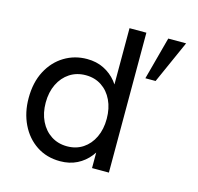

<svg xmlns="http://www.w3.org/2000/svg" viewBox="-103 -806 955 924"><g transform="rotate(15 374.5 -344.5)"><path d="M273 8Q206 8 155.5 -25.5Q105 -59 77 -117Q49 -175 49 -247Q49 -325 79 -382Q109 -439 160 -470Q211 -501 273 -501Q320 -501 357 -482.5Q394 -464 419.5 -432.5Q445 -401 455 -362L431 -346V-697H515V0H431V-147L459 -138Q446 -95 420 -62Q394 -29 357 -10.5Q320 8 273 8ZM287 -70Q332 -70 366 -92.5Q400 -115 419 -155Q438 -195 438 -247Q438 -299 419 -339Q400 -379 366 -401.5Q332 -424 287 -424Q242 -424 207.5 -401.5Q173 -379 153.5 -339Q134 -299 134 -247Q134 -195 153.5 -155Q173 -115 207.5 -92.5Q242 -70 287 -70ZM567 -484 624 -697H713L618 -484Z"/></g></svg>

Font: Hanken Grotesk
Style: Regular
Weight: 400
Designer: Alfredo Marco Pradil
Foundry: Hanken Design Co.
Version: Version 3.013